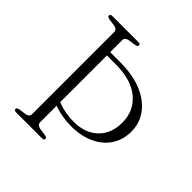

<svg xmlns="http://www.w3.org/2000/svg" viewBox="-186 -844 987 987"><g transform="rotate(45 308.0 -350.0)"><path d="M168.5 -537V-561H273Q363.5 -561 429 -533.8Q494.5 -506.5 530 -458.8Q565.5 -411 565.5 -349.5Q565.5 -288.5 535.2 -243.5Q505 -198.5 451.2 -174Q397.5 -149.5 327.5 -149.5Q295.5 -149.5 266 -154.2Q236.5 -159 211 -167.5Q185.5 -176 165.5 -188L171.5 -211Q188.5 -201 212.8 -192.5Q237 -184 264.8 -179.5Q292.5 -175 319.5 -175Q402 -175 451 -221.8Q500 -268.5 500 -349.5Q500 -433.5 438.5 -485.2Q377 -537 264 -537ZM199.5 -52Q199.5 -42 206 -36Q212.5 -30 224 -28L264 -22Q272.5 -20.5 276 -17.8Q279.5 -15 279.5 -10Q279.5 -5.5 276 -2.8Q272.5 0 264 0H76.5Q69 0 65.2 -3Q61.5 -6 61.5 -10.5Q61.5 -19.5 77 -22.5L117 -28Q128.5 -30 134.8 -36Q141 -42 141 -52V-648Q141 -658 134.8 -664Q128.5 -670 117 -672L77 -677.5Q61.5 -680.5 61.5 -689.5Q61.5 -694.5 65.2 -697.2Q69 -700 76.5 -700H264Q272.5 -700 276 -697.5Q279.5 -695 279.5 -690Q279.5 -685.5 276 -682.5Q272.5 -679.5 264 -678L224 -672Q212.5 -670 206 -664Q199.5 -658 199.5 -648Z"/></g></svg>

Font: Fraunces ExtraLight
Style: Regular
Weight: 250
Version: Version 1.000;[b76b70a41]